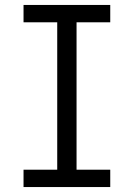

<svg xmlns="http://www.w3.org/2000/svg" viewBox="-20 -755 540 775"><path d="M75 0V-70H211V-665H75V-735H425V-665H289V-70H425V0Z"/></svg>

Font: Iosevka Algr
Style: Regular
Weight: 400
Monospace: yes
Designer: Belleve Invis
Foundry: Belleve Invis
Version: Version 26.0.2; ttfautohint (v1.8.3)